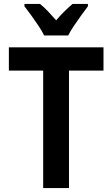

<svg xmlns="http://www.w3.org/2000/svg" viewBox="-20 -954 570 974"><path d="M199 0V-596H25V-714H505V-596H330V0ZM204 -774Q194 -795 176 -822Q158 -849 139 -875.5Q120 -902 104 -922V-934H183Q202 -919 222.5 -897.5Q243 -876 265 -851Q288 -878 307.5 -897Q327 -916 348 -934H426V-922Q411 -902 392 -876Q373 -850 355 -823Q337 -796 326 -774Z"/></svg>

Font: Noto Sans Mono Condensed
Style: Bold
Weight: 700
Width: 3
Designer: Monotype Design Team
Foundry: Monotype Imaging Inc.
Version: Version 2.014